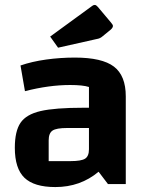

<svg xmlns="http://www.w3.org/2000/svg" viewBox="-20 -745 595 777"><path d="M489 -355V0H417L379 -50Q305 12 204 12Q118 12 79 -25.5Q40 -63 40 -147Q40 -214 63 -248Q86 -282 144 -295.5Q202 -309 318 -309H340V-393Q315 -401 264 -401Q178 -401 81 -376L63 -480Q109 -496 166.5 -504Q224 -512 283 -512Q393 -512 441 -475.5Q489 -439 489 -355ZM340 -141V-227H252Q208 -227 192.5 -216.5Q177 -206 177 -177V-93H266Q309 -93 324.5 -103Q340 -113 340 -141ZM183 -597 353 -721Q358 -725 363 -725Q367 -725 369.5 -723Q372 -721 376 -717L429 -654Q437 -645 437 -640Q437 -633 428 -625L395 -598Q385 -589 371 -587L215 -552Z"/></svg>

Font: Changa SemiBold
Style: Regular
Weight: 600
Designer: Eduardo Rodriguez Tunni
Foundry: Eduardo Rodriguez Tunni
Version: Version 2.002; ttfautohint (v1.5) -l 8 -r 50 -G 150 -x 14 -H